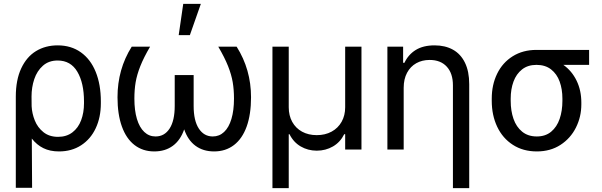

<svg xmlns="http://www.w3.org/2000/svg" viewBox="-20 -771 3106 990"><path d="M277.3 -537.1Q346.7 -537.1 397 -501.2Q447.3 -465.3 473.6 -400.1Q500 -335 500 -248V-238.3Q500 -166 473.6 -109.9Q447.3 -53.7 398.4 -22Q349.6 9.8 284.2 9.8Q237.8 9.8 203.6 -7.1Q169.4 -23.9 144 -56.6L145.5 197.3H61.5V-272.5Q61.5 -358.9 89.4 -418.5Q117.2 -478 165.8 -507.6Q214.4 -537.1 277.3 -537.1ZM143.1 -223.1Q145 -186 159.4 -149.9Q173.8 -113.8 203.9 -89.6Q233.9 -65.4 279.3 -65.4Q323.2 -65.4 353.5 -88.6Q383.8 -111.8 398.4 -151.1Q413.1 -190.4 413.1 -238.3V-248Q413.1 -342.8 378.9 -400.9Q344.7 -459 277.3 -459Q231.4 -459 201.2 -432.1Q170.9 -405.3 156.7 -363Q142.6 -320.8 142.6 -273.4Z M672.9 -262.7Q672.9 -201.7 686 -157.7Q699.2 -113.8 723.9 -90.6Q748.5 -67.4 782.2 -67.4Q828.1 -67.4 854.5 -108.2Q880.9 -148.9 880.9 -224.6V-383.8H978.5V-224.6Q978.5 -148.9 1005.1 -108.2Q1031.7 -67.4 1077.1 -67.4Q1110.8 -67.4 1135.5 -90.6Q1160.2 -113.8 1173.3 -157.7Q1186.5 -201.7 1186.5 -262.7Q1186.5 -308.6 1179.9 -347.4Q1173.3 -386.2 1155.8 -430.4Q1138.2 -474.6 1105.5 -530.3H1200.2Q1274.4 -412.6 1274.4 -269.5Q1274.4 -181.6 1252 -118.9Q1229.5 -56.2 1186.5 -23.2Q1143.6 9.8 1084 9.8Q1027.3 9.8 988 -19.3Q948.7 -48.3 929.7 -104Q910.6 -48.3 871.3 -19.3Q832 9.8 775.4 9.8Q716.3 9.8 673.6 -23.2Q630.9 -56.2 608.4 -118.9Q585.9 -181.6 585.9 -269.5Q585.9 -414.1 659.2 -530.3H753.9Q721.2 -474.6 703.6 -430.2Q686 -385.7 679.4 -346.9Q672.9 -308.1 672.9 -262.7ZM924.8 -751H1015.6L959 -589.8H901.4Z M1384.8 -530.3H1468.8V-217.8Q1468.8 -175.3 1486.8 -142.6Q1504.9 -109.9 1537.6 -92Q1570.3 -74.2 1613.3 -74.2Q1656.7 -74.2 1689.9 -92.3Q1723.1 -110.4 1741.5 -143.1Q1759.8 -175.8 1759.8 -217.8V-530.3H1843.8V0H1759.8V-79.1H1754.9Q1734.4 -37.6 1696.8 -15.9Q1659.2 5.9 1613.3 5.9Q1567.9 5.9 1530.5 -15.9Q1493.2 -37.6 1472.7 -79.1H1468.8V199.2H1384.8Z M2061.5 0H1977.5V-530.3H2058.6V-447.3H2065.4Q2085.4 -489.7 2123.8 -513.4Q2162.1 -537.1 2220.7 -537.1Q2275.4 -537.1 2315.4 -514.9Q2355.5 -492.7 2377.4 -447.8Q2399.4 -402.8 2399.4 -336.9V199.2H2315.4V-331.1Q2315.4 -392.6 2283.7 -427.2Q2252 -461.9 2195.3 -461.9Q2156.7 -461.9 2126.5 -445.1Q2096.2 -428.2 2078.9 -395.8Q2061.5 -363.3 2061.5 -318.4Z M2746.1 -513.7H3017.6V-436.5H2884.8Q2928.7 -405.3 2953.1 -355Q2977.5 -304.7 2977.5 -242.2V-232.4Q2977.5 -168.9 2949.7 -113.3Q2921.9 -57.6 2869.9 -23.9Q2817.9 9.8 2748 9.8Q2677.2 9.8 2624.5 -24.2Q2571.8 -58.1 2543.7 -117.4Q2515.6 -176.8 2515.6 -251V-262.7Q2515.6 -334 2543.5 -391.1Q2571.3 -448.2 2623.8 -481Q2676.3 -513.7 2746.1 -513.7ZM2748 -67.4Q2792.5 -67.4 2822 -92Q2851.6 -116.7 2865.7 -158.2Q2879.9 -199.7 2879.9 -251V-262.7Q2879.9 -311 2865.7 -350.3Q2851.6 -389.6 2821.5 -413.1Q2791.5 -436.5 2746.1 -436.5Q2701.7 -436.5 2671.9 -413.1Q2642.1 -389.6 2627.7 -350.3Q2613.3 -311 2613.3 -262.7V-251Q2613.3 -199.7 2627.7 -158.2Q2642.1 -116.7 2672.4 -92Q2702.6 -67.4 2748 -67.4Z"/></svg>

Font: Pretendard Std
Style: Regular
Weight: 400
Designer: Base glyphs from Inter by Rasmus Andersson; Hangeul glyphs from Noto Sans CJK(Source Han Sans) by Jang Soo-young and Kan
Foundry: Kil Hyung-jin
Version: Version 1.309